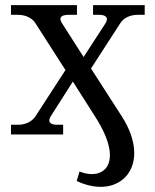

<svg xmlns="http://www.w3.org/2000/svg" viewBox="-20 -526 608 751"><path d="M118 -436 236 -252 118 -70C104 -50 80 -38 50 -38H23V0H227V-38H203C173 -38 166 -52 179 -72L265 -207L352 -70C469 112 388 183 291 145L280 182C450 262 579 121 457 -70L336 -258L451 -436C464 -456 489 -468 519 -468H546V-506H344V-468H368C398 -468 405 -454 392 -434L307 -303L222 -436C209 -456 218 -468 248 -468H281V-506H23V-468H50C80 -468 105 -456 118 -436Z"/></svg>

Font: LT Superior Serif Medium
Style: Regular
Weight: 500
Designer: Daniel Lyons
Foundry: LyonsType
Version: Version 2.120;FEAKit 1.0